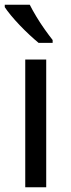

<svg xmlns="http://www.w3.org/2000/svg" viewBox="-21 -786 299 806"><path d="M173 0H85V-536H173ZM104 -766Q115 -744 131.5 -716.5Q148 -689 166.5 -663Q185 -637 200 -618V-606H141Q124 -620 103 -639.5Q82 -659 61.5 -680.5Q41 -702 24.5 -722Q8 -742 -1 -756V-766Z"/></svg>

Font: Noto Sans Adlam Unjoined
Style: Regular
Weight: 400
Designer: Mark Jamra, Neil Patel
Foundry: JamraPatel LLC
Version: Version 3.001